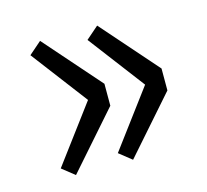

<svg xmlns="http://www.w3.org/2000/svg" viewBox="-70 -569 619 575"><g transform="rotate(-15 239.5 -282.0)"><path d="M99 -74 252 -248V-316L99 -490L60 -456L192 -282L60 -105ZM276 -74 429 -248V-316L276 -490L237 -456L369 -282L237 -105Z"/></g></svg>

Font: Noto Sans CJK JP Regular
Style: Regular
Weight: 400
Designer: Ryoko NISHIZUKA (kana & ideographs); Paul D. Hunt (Latin, Greek & Cyrillic); Wenlong ZHANG (bopomofo); Sandoll Communica
Foundry: Adobe Systems Incorporated
Version: Version 1.001;PS 1.001;hotconv 1.0.78;makeotf.lib2.5.61930